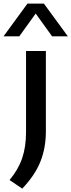

<svg xmlns="http://www.w3.org/2000/svg" viewBox="-65 -832 403 1084"><path d="M60.5 233 -11 184.5Q38.5 125 60.2 61Q82 -3 82 -86V-544H194V-90Q194 3 163.2 80.2Q132.5 157.5 60.5 233ZM-45 -627 90 -811.5H183L318 -627H229L136.5 -755.5L44 -627Z"/></svg>

Font: Encode Sans Exp Md
Style: Regular
Weight: 500
Width: 7
Designer: Multiple Designers
Foundry: Impallari Type
Version: Version 3.002; ttfautohint (v1.8.3) -l 8 -r 50 -G 200 -x 14 